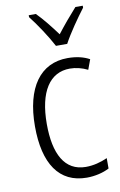

<svg xmlns="http://www.w3.org/2000/svg" viewBox="-88 -815 549 875"><g transform="rotate(-10 187.0 -377.5)"><path d="M207 -606H259C283 -651 327 -714 359 -756V-765H325C291 -727 264 -695 233 -655C205 -693 171 -736 142 -765H109V-756C140 -717 183 -652 207 -606ZM242 10C279 10 318 1 346 -14V-62C315 -48 281 -39 246 -39C148 -39 104 -124 104 -262C104 -412 158 -493 251 -493C278 -493 307 -486 333 -473L350 -519C323 -534 289 -542 249 -542C123 -542 49 -441 49 -261C49 -88 114 10 242 10Z"/></g></svg>

Font: Noto Sans Thai Looped Condensed Light
Style: Regular
Weight: 300
Width: 3
Designer: Sasikarn Vongin, Ben Mitchell
Foundry: The Fontpad Ltd
Version: Version 1.001